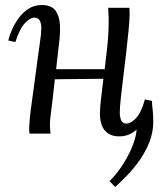

<svg xmlns="http://www.w3.org/2000/svg" viewBox="-20 -531 645 763"><path d="M438 212 415 189Q440 165 463.5 130Q487 95 503.5 56.5Q520 18 523 -15H520L533 -59L556 -136L584 -130Q584 -114 586.5 -96Q589 -78 589 -47Q589 -6 574.5 31.5Q560 69 537 102.5Q514 136 487.5 163.5Q461 191 438 212ZM454 11Q427 11 410 -0.5Q393 -12 385 -32Q377 -52 377 -79Q377 -102 381.5 -138.5Q386 -175 391 -218L198 -216Q194 -178 189.5 -139.5Q185 -101 180 -63Q178 -44 178.5 -29Q179 -14 181 0H97Q96 -7 96 -12.5Q96 -18 96 -26Q97 -43 99 -65.5Q101 -88 106.5 -125.5Q112 -163 120 -226Q128 -285 132.5 -318Q137 -351 139.5 -368.5Q142 -386 143 -395.5Q144 -405 144 -416Q145 -434 139 -447.5Q133 -461 116 -461Q100 -461 79 -439Q58 -417 41 -364L13 -370Q17 -388 27 -411.5Q37 -435 53.5 -458Q70 -481 93 -496Q116 -511 146 -511Q184 -511 200 -489.5Q216 -468 218 -434Q220 -400 215 -362Q212 -336 209 -309Q206 -282 203 -256H396Q402 -304 406 -342Q410 -380 411.5 -417Q413 -454 410 -500H494Q495 -493 495 -487.5Q495 -482 495 -474Q495 -451 491 -410.5Q487 -370 481.5 -322Q476 -274 470 -226Q464 -178 460 -140.5Q456 -103 456 -84Q456 -66 461.5 -53Q467 -40 483 -40Q500 -40 520.5 -61.5Q541 -83 556 -136L584 -130Q581 -112 571.5 -88.5Q562 -65 546 -42Q530 -19 507 -4Q484 11 454 11Z"/></svg>

Font: Lora Italic
Style: Italic
Weight: 400
Italic angle: -3°
Designer: Olga Karpushina, Alexei Vanyashin (Cyrillic)
Foundry: Cyreal
Version: Version 2.210; ttfautohint (v1.8.1.43-b0c9)